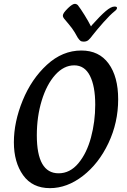

<svg xmlns="http://www.w3.org/2000/svg" viewBox="-20 -966 658 996"><path d="M52 -228Q52 -333 97.5 -444.5Q143 -556 223.5 -630Q304 -704 402 -704Q494 -704 543.5 -636Q593 -568 593 -451Q593 -330 542.5 -223.5Q492 -117 410 -53.5Q328 10 239 10Q148 10 100 -57Q52 -124 52 -228ZM474 -423Q474 -519 446.5 -573Q419 -627 365 -627Q311 -627 266.5 -577.5Q222 -528 196.5 -444.5Q171 -361 171 -264Q171 -67 284 -67Q343 -67 386.5 -119Q430 -171 452 -253Q474 -335 474 -423ZM383 -771Q367 -801 354 -818.5Q341 -836 312 -870Q306 -878 306 -884Q306 -892 312.5 -901Q319 -910 333 -924Q356 -946 368 -946Q377 -946 384 -939Q398 -921 418.5 -888Q439 -855 452 -829L458 -837Q500 -884 528 -908Q556 -932 574 -932Q587 -932 587 -925Q587 -917 575 -908Q550 -888 516.5 -850Q483 -812 461 -784Q448 -766 438.5 -758Q429 -750 414 -750Q403 -750 397 -754.5Q391 -759 383 -771Z"/></svg>

Font: Charm
Style: Bold
Weight: 700
Designer: Katatrad Aksorn Co.,Ltd.
Foundry: Cadson Demak Co.,Ltd.
Version: Version 1.001